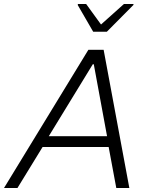

<svg xmlns="http://www.w3.org/2000/svg" viewBox="-41 -936 753 956"><path d="M-21 0 399 -688H475L603 0H538L500 -204H171L46 0ZM202 -258H492L426 -616H421ZM423 -778 346 -911 347 -916H388L462 -814L576 -916H624L623 -911L491 -778Z"/></svg>

Font: Saira Light
Style: Italic
Weight: 300
Italic angle: -12°
Designer: Hector Gatti with collaboration of the Omnibus-Type team
Foundry: Omnibus-Type
Version: Version 1.100; ttfautohint (v1.8.3)